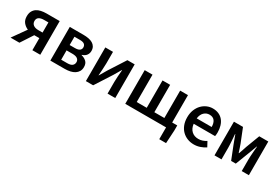

<svg xmlns="http://www.w3.org/2000/svg" viewBox="43 -1378 3484 2424"><g transform="rotate(30 1785.0 -165.5)"><path d="M341 0V-176H269H267L152 0H23L162 -196Q120 -214 92.5 -248Q65 -282 65 -337Q65 -380 80.5 -409.5Q96 -439 122.5 -457Q149 -475 185.5 -483Q222 -491 264 -491H456V0ZM280 -257H341V-405H280Q232 -405 205.5 -388Q179 -371 179 -334Q179 -298 205.5 -277.5Q232 -257 280 -257Z M603 0V-491H802Q843 -491 877.5 -484.5Q912 -478 937.5 -463Q963 -448 977.5 -423.5Q992 -399 992 -364Q992 -328 971.5 -300.5Q951 -273 910 -261V-257Q954 -246 983 -219Q1012 -192 1012 -141Q1012 -104 996.5 -77.5Q981 -51 954 -33.5Q927 -16 890.5 -8Q854 0 812 0ZM716 -292H791Q839 -292 860 -308Q881 -324 881 -352Q881 -381 861 -397Q841 -413 794 -413H716ZM716 -78H804Q854 -78 876.5 -97Q899 -116 899 -148Q899 -178 875 -196Q851 -214 800 -214H716Z M1121 0V-491H1233V-322Q1233 -284 1229.5 -237.5Q1226 -191 1223 -144H1226Q1239 -167 1257 -196.5Q1275 -226 1287 -248L1443 -491H1549V0H1437V-169Q1437 -207 1440.5 -253.5Q1444 -300 1448 -347H1444Q1431 -324 1413.5 -294.5Q1396 -265 1383 -243L1227 0Z M2290 172V0H1695V-491H1809V-92H1955V-491H2066V-92H2212V-491H2326V-92H2400V-17L2389 172Z M2699 12Q2648 12 2604 -5.5Q2560 -23 2527 -56Q2494 -89 2475.5 -136.5Q2457 -184 2457 -245Q2457 -305 2476 -353Q2495 -401 2526.5 -434Q2558 -467 2599 -485Q2640 -503 2683 -503Q2733 -503 2771 -486Q2809 -469 2834.5 -438Q2860 -407 2873 -364Q2886 -321 2886 -270Q2886 -253 2884.5 -238Q2883 -223 2881 -214H2569Q2577 -148 2615.5 -112.5Q2654 -77 2714 -77Q2746 -77 2773.5 -86.5Q2801 -96 2828 -113L2867 -41Q2832 -18 2789 -3Q2746 12 2699 12ZM2568 -292H2786Q2786 -349 2761.5 -381.5Q2737 -414 2686 -414Q2642 -414 2609 -383Q2576 -352 2568 -292Z M2996 0V-491H3128L3207 -293Q3218 -262 3227.5 -234Q3237 -206 3246 -178H3250Q3260 -206 3270.5 -234Q3281 -262 3290 -293L3365 -491H3497V0H3393V-172Q3393 -190 3394.5 -214.5Q3396 -239 3398 -265.5Q3400 -292 3402 -317.5Q3404 -343 3406 -363H3402Q3391 -332 3378.5 -298.5Q3366 -265 3355 -236L3281 -44H3213L3137 -236Q3126 -265 3113.5 -299Q3101 -333 3090 -363H3086Q3087 -343 3089.5 -317.5Q3092 -292 3093.5 -265.5Q3095 -239 3096.5 -214.5Q3098 -190 3098 -172V0Z"/></g></svg>

Font: CV Source Sans Light
Style: Bold
Weight: 600
Designer: Paul D. Hunt
Foundry: Adobe Systems Incorporated
Version: Version 3.001